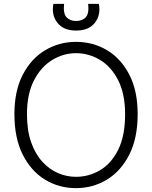

<svg xmlns="http://www.w3.org/2000/svg" viewBox="-20 -958 786 993"><path d="M372.5 15Q285 15 212.8 -29Q140.5 -73 97.5 -158.5Q54.5 -244 54.5 -368Q54.5 -488 97.8 -571.5Q141 -655 213.5 -698.2Q286 -741.5 373 -741.5Q461.5 -741.5 533.8 -698.2Q606 -655 649 -571.5Q692 -488 692 -368Q692 -244 648.8 -158.5Q605.5 -73 533 -29Q460.5 15 372.5 15ZM372.5 -43.5Q440 -43.5 498 -78Q556 -112.5 591.5 -184Q627 -255.5 627 -367Q627 -472.5 591.2 -542.8Q555.5 -613 497.5 -648Q439.5 -683 373 -683Q308.5 -683 250.5 -648Q192.5 -613 156 -542.8Q119.5 -472.5 119.5 -367Q119.5 -283.5 141 -222.5Q162.5 -161.5 198.8 -121.8Q235 -82 280 -62.8Q325 -43.5 372.5 -43.5ZM373.5 -800Q308.5 -800 277 -840Q245.5 -880 256 -938H311.5Q306 -888.5 323.8 -869Q341.5 -849.5 373.5 -849.5Q406 -849.5 423.8 -869Q441.5 -888.5 436 -938H491.5Q502 -880 470.5 -840Q439 -800 373.5 -800Z"/></svg>

Font: Spline Sans Light
Style: Regular
Weight: 300
Designer: Eben Sorkin, Mirko Velimirovic
Foundry: Sorkin Type
Version: Version 1.000; ttfautohint (v1.8.3)